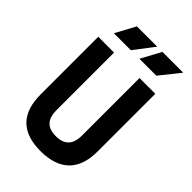

<svg xmlns="http://www.w3.org/2000/svg" viewBox="-262 -997 1109 1109"><g transform="rotate(45 293.0 -442.5)"><path d="M291 9.8Q60.1 9.8 60.1 -222.7V-693.4H189V-222.7Q189 -168.5 214.1 -141.1Q239.3 -113.8 293 -113.8Q397 -113.8 397 -222.7V-693.4H525.9V-222.7Q525.9 -106.4 466.1 -48.3Q406.2 9.8 291 9.8ZM317.9 -771.5 383.8 -893.6H553.7L456.1 -771.5ZM109.4 -771.5 175.3 -893.6H341.3L248 -771.5Z"/></g></svg>

Font: Cascadia Mono PL
Style: Bold
Weight: 700
Monospace: yes
Designer: Aaron Bell
Foundry: Saja Typeworks
Version: Version 2404.023; ttfautohint (v1.8.4)